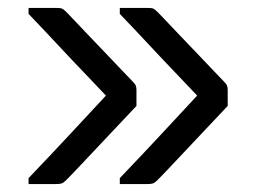

<svg xmlns="http://www.w3.org/2000/svg" viewBox="-20 -542 640 484"><path d="M282 -507V-522H353Q363 -522 367 -520Q371 -518 379 -510Q383 -506 399 -489Q415 -472 437 -449Q459 -426 481.5 -402.5Q504 -379 521 -361Q538 -343 544 -337Q551 -330 552.5 -325.5Q554 -321 554 -315V-275Q523 -242 487.5 -204.5Q452 -167 422 -135Q392 -103 377 -88Q370 -81 365 -79.5Q360 -78 351 -78H282V-93Q347 -161 391 -208.5Q435 -256 477 -301Q449 -331 421 -360Q393 -389 360 -424.5Q327 -460 282 -507ZM52 -507V-522H123Q133 -522 137 -520Q141 -518 149 -510Q153 -506 169 -489Q185 -472 207 -449Q229 -426 251.5 -402.5Q274 -379 291 -361Q308 -343 314 -337Q321 -330 322.5 -325.5Q324 -321 324 -315V-275Q293 -242 257.5 -204.5Q222 -167 192 -135Q162 -103 147 -88Q140 -81 135 -79.5Q130 -78 121 -78H52V-93Q117 -161 161 -208.5Q205 -256 247 -301Q219 -331 191 -360Q163 -389 130 -424.5Q97 -460 52 -507Z"/></svg>

Font: Recursive Sn Lnr St
Style: Regular
Weight: 400
Version: Version 1.079;hotconv 1.0.112;makeotfexe 2.5.65598; ttfautoh